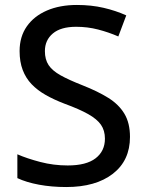

<svg xmlns="http://www.w3.org/2000/svg" viewBox="-20 -744 589 774"><path d="M504 -192Q504 -97 435 -43.5Q366 10 247 10Q188 10 137 0.5Q86 -9 50 -26V-122Q89 -105 142.5 -91Q196 -77 253 -77Q328 -77 365.5 -106Q403 -135 403 -185Q403 -218 387 -241Q371 -264 335.5 -284Q300 -304 240 -326Q198 -342 164.5 -361Q131 -380 107.5 -404.5Q84 -429 71.5 -462Q59 -495 59 -538Q59 -596 88 -637.5Q117 -679 169 -701.5Q221 -724 290 -724Q348 -724 397.5 -712.5Q447 -701 489 -682L457 -597Q418 -614 375.5 -625Q333 -636 287 -636Q225 -636 193 -609Q161 -582 161 -538Q161 -504 176 -481.5Q191 -459 224 -440.5Q257 -422 313 -400Q374 -376 416.5 -349.5Q459 -323 481.5 -285.5Q504 -248 504 -192Z"/></svg>

Font: Noto Sans New Tai Lue Medium
Style: Regular
Weight: 500
Version: Version 2.003